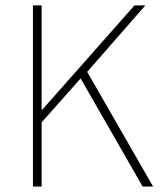

<svg xmlns="http://www.w3.org/2000/svg" viewBox="-20 -680 590 700"><path d="M100.1 0V-660.2H131.8V-279.8H133.8L470.2 -660.2H509.8L297.9 -418L538.1 0H500L273.9 -394L131.8 -233.9V0Z"/></svg>

Font: Source Sans 3 ExtraLight
Style: Regular
Weight: 200
Designer: Paul D. Hunt
Foundry: Adobe
Version: Version 3.052;hotconv 1.1.0;makeotfexe 2.6.0